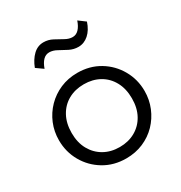

<svg xmlns="http://www.w3.org/2000/svg" viewBox="-176 -862 943 1002"><g transform="rotate(-30 296.0 -361.0)"><path d="M296 15Q222 15 163.5 -20Q105 -55 71.5 -113.8Q38 -172.5 38 -242.5Q38 -295 57.2 -341.5Q76.5 -388 111.5 -423.8Q146.5 -459.5 193.5 -479.8Q240.5 -500 296 -500Q370.5 -500 428.8 -465Q487 -430 520.5 -371.2Q554 -312.5 554 -242.5Q554 -190.5 534.8 -143.8Q515.5 -97 481 -61.2Q446.5 -25.5 399.2 -5.2Q352 15 296 15ZM296 -53.5Q349 -53.5 390 -76.8Q431 -100 454.2 -142.2Q477.5 -184.5 477.5 -242.5Q477.5 -300.5 454.2 -343Q431 -385.5 390 -408.5Q349 -431.5 296 -431.5Q243 -431.5 202 -408.5Q161 -385.5 137.8 -343Q114.5 -300.5 114.5 -242.5Q114.5 -184.5 138 -142.2Q161.5 -100 202.2 -76.8Q243 -53.5 296 -53.5ZM159.5 -603.5 118 -633Q134 -675 160.8 -700.8Q187.5 -726.5 223 -726.5Q251.5 -726.5 276.8 -713.2Q302 -700 325 -686.8Q348 -673.5 370.5 -673.5Q391.5 -673.5 407.5 -690.2Q423.5 -707 433.5 -737L474.5 -706.5Q460 -662.5 432.5 -638.2Q405 -614 371 -614Q342.5 -614 317 -627Q291.5 -640 268.2 -653Q245 -666 223 -666Q201.5 -666 185.8 -650Q170 -634 159.5 -603.5Z"/></g></svg>

Font: Geologica Roman ExtraLight
Style: Regular
Weight: 250
Designer: Sindre Bremnes, Frode Helland
Foundry: Monokrom Skriftforlag AS
Version: Version 1.010;gftools[0.9.28]